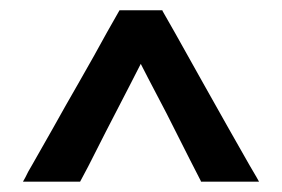

<svg xmlns="http://www.w3.org/2000/svg" viewBox="-20 -725 544 371"><path d="M293.9 -704.1Q293.9 -704.1 293.9 -704.1Q293.9 -705.1 293.9 -705.1Q293.9 -705.1 252.9 -705.1Q210.9 -705.1 210.9 -705.1Q210.9 -705.1 186.5 -662.1Q163.1 -619.1 131.8 -564.5Q106.4 -520.5 82 -476.6Q57.6 -433.6 42 -406.2Q33.2 -391.6 29.3 -382.8Q24.4 -374 24.4 -374Q24.4 -374 38.1 -374Q52.7 -374 71.3 -374Q93.8 -374 114.3 -374Q134.8 -374 134.8 -374Q134.8 -374 150.4 -403.3Q165 -432.6 184.6 -470.7Q209 -517.6 230.5 -559.6Q252 -601.6 252 -601.6Q252 -601.6 266.6 -573.2Q282.2 -543.9 301.8 -505.9Q325.2 -459 346.7 -417Q368.2 -375 368.2 -375Q368.2 -375 368.2 -374Q368.2 -374 368.2 -374Q368.2 -374 381.8 -374Q396.5 -374 416 -374Q438.5 -374 459 -374Q480.5 -374 480.5 -374Q480.5 -374 475.6 -382.8Q470.7 -391.6 461.9 -406.2Q446.3 -433.6 421.9 -476.6Q397.5 -519.5 373 -563.5Q341.8 -619.1 318.4 -661.1Q293.9 -704.1 293.9 -704.1Z"/></svg>

Font: umazing
Style: Display
Weight: 400
Designer: umazing